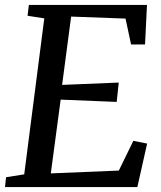

<svg xmlns="http://www.w3.org/2000/svg" viewBox="-22 -763 658 783"><path d="M-1.6 0 2.7 -40.2 76.8 -52 158.6 -688.1 90.4 -698.7 95.7 -743H577.4L569.5 -581.8H512.5L489.9 -687.2L268.1 -695.4L231.3 -416.8L462.3 -426.3L453.9 -347.4L225.4 -356.7L185.2 -55.9L462.6 -67.4L521.8 -188.7L578 -177.5L538.1 0Z"/></svg>

Font: Merriweather 7pt Light
Style: Italic
Weight: 300
Italic angle: -7.8°
Designer: Eben Sorkin
Foundry: Eben Sorkin
Version: Version 2.200;gftools[0.9.31]